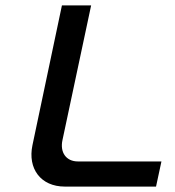

<svg xmlns="http://www.w3.org/2000/svg" viewBox="-20 -690 647 710"><path d="M209 -670 100 -153C82 -67 130 0 220 0H557L577 -93H268C225 -93 201 -126 211 -172L317 -670Z"/></svg>

Font: LT Wave Text Medium Italic
Style: Regular
Weight: 500
Designer: Daniel Lyons
Version: Version 2.5 (Glyphs App)